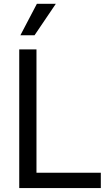

<svg xmlns="http://www.w3.org/2000/svg" viewBox="-20 -959 573 979"><path d="M78.1 -707H166V-78.1H494.1V0H78.1ZM168 -939.5H264.6L156.2 -779.3H84Z"/></svg>

Font: Pretendard JP Variable
Style: Regular
Weight: 400
Designer: Base glyphs from Inter by Rasmus Andersson; Hangul glyphs from Noto Sans CJK(Source Han Sans) by Jang Soo-young and Kang
Foundry: Kil Hyung-jin
Version: Version 1.307;Glyphs 3.2 (3192)